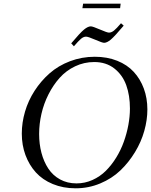

<svg xmlns="http://www.w3.org/2000/svg" viewBox="-20 -1021 825 1049"><path d="M99.1 -291Q99.1 -351.1 116.7 -411.1Q134.3 -471.2 168.9 -524.9Q203.6 -578.6 251 -620.4Q298.3 -662.1 362.5 -686.5Q426.8 -710.9 498 -710.9Q565.4 -710.9 620.4 -689Q675.3 -667 710.9 -628.2Q746.6 -589.4 765.9 -536.9Q785.2 -484.4 785.2 -422.9Q785.2 -365.7 768.3 -305.7Q751.5 -245.6 717.5 -189.7Q683.6 -133.8 637.5 -89.6Q591.3 -45.4 527.6 -18.8Q463.9 7.8 393.1 7.8Q324.7 7.8 268.6 -15.4Q212.4 -38.6 175.8 -79.1Q139.2 -119.6 119.1 -173.8Q99.1 -228 99.1 -291ZM193.8 -289.1Q193.8 -233.9 206.5 -185.8Q219.2 -137.7 243.9 -100.1Q268.6 -62.5 308.1 -40.8Q347.7 -19 397.9 -19Q443.8 -19 485.1 -37.6Q526.4 -56.2 557.9 -87.4Q589.4 -118.7 614.7 -159.7Q640.1 -200.7 656.5 -246.6Q672.9 -292.5 681.4 -338.9Q689.9 -385.3 689.9 -428.2Q689.9 -499.5 669.7 -555.7Q649.4 -611.8 604.5 -647Q559.6 -682.1 495.1 -682.1Q439.5 -682.1 390.4 -658.7Q341.3 -635.3 305.9 -595.7Q270.5 -556.2 244.9 -505.4Q219.2 -454.6 206.5 -399.2Q193.8 -343.8 193.8 -289.1ZM369.1 -784.2Q418 -842.3 439.2 -859.6Q460.4 -877 476.1 -877Q486.3 -877 525.9 -859.9Q565.4 -842.8 575.2 -842.8Q588.9 -842.8 602.8 -854Q616.7 -865.2 641.1 -894L655.8 -880.9Q606.4 -822.3 585.4 -804.7Q564.5 -787.1 548.8 -787.1Q539.1 -787.1 500.2 -804Q461.4 -820.8 450.2 -820.8Q436.5 -820.8 422.6 -809.1Q408.7 -797.4 383.8 -768.1ZM430.2 -976.1 434.1 -1001H639.2L636.2 -976.1Z"/></svg>

Font: Dehuti Alt
Style: Bold-Italic
Weight: 700
Version: Version 1.2